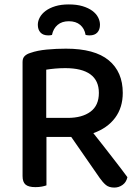

<svg xmlns="http://www.w3.org/2000/svg" viewBox="-20 -840 634 868"><path d="M190 -2Q182 1 169 3.5Q156 6 140 6Q109 6 95.5 -5.5Q82 -17 82 -44V-560Q82 -577 91.5 -586.5Q101 -596 118 -601Q149 -612 192 -616Q235 -620 278 -620Q408 -620 471.5 -567.5Q535 -515 535 -420Q535 -354 500.5 -307.5Q466 -261 402 -238Q426 -208 449 -178.5Q472 -149 492.5 -122.5Q513 -96 529.5 -74.5Q546 -53 556 -39Q551 -16 534 -4Q517 8 497 8Q473 8 459 -3.5Q445 -15 431 -35L302 -221H190ZM286 -307Q351 -307 389 -335Q427 -363 427 -420Q427 -476 388.5 -504Q350 -532 275 -532Q252 -532 229.5 -530Q207 -528 189 -525V-307ZM291 -744Q260 -744 240.5 -727.5Q221 -711 215 -682Q211 -681 207 -680.5Q203 -680 198 -680Q175 -680 163 -693Q151 -706 151 -728Q151 -745 160 -761.5Q169 -778 186.5 -791Q204 -804 230 -812Q256 -820 291 -820Q327 -820 353.5 -812Q380 -804 397.5 -791Q415 -778 423.5 -761.5Q432 -745 432 -728Q432 -706 420 -693Q408 -680 385 -680Q377 -680 367 -682Q362 -711 342.5 -727.5Q323 -744 291 -744Z"/></svg>

Font: Baloo 2 Medium
Style: Regular
Weight: 500
Designer: Sarang Kulkarni and Ek Type
Foundry: Ek Type
Version: Version 1.640;hotconv 1.0.111;makeotfexe 2.5.65597; ttfautoh